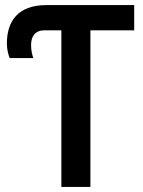

<svg xmlns="http://www.w3.org/2000/svg" viewBox="-20 -734 561 754"><path d="M221 0H335V-615H507V-714H162C50 -714 7 -650 7 -563C7 -540 13 -518 18 -506H111C107 -516 102 -535 102 -557C102 -591 118 -615 155 -615H221Z"/></svg>

Font: Noto Sans UI SemiCondensed Medium
Style: Regular
Weight: 500
Width: 4
Designer: Monotype Design Team
Foundry: Monotype Imaging Inc.
Version: Version 1.901